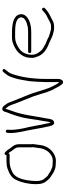

<svg xmlns="http://www.w3.org/2000/svg" viewBox="546 -1090 583 1715"><g transform="rotate(-90 837.5 -232.5)"><path d="M408 -231C407.3 -235 407 -239 407 -243V-355C407 -384 394.3 -404.9 380 -421C364.8 -438.3 358.9 -455.8 342 -471L333 -479C322.7 -489.3 308.1 -479.4 310 -466H253C232 -466 208.1 -463.4 192 -458C148 -443.3 104.7 -420.7 88 -379C64.3 -331.7 50 -269.3 50 -199C50 -152.9 61.9 -123.1 85 -100C94.8 -90.2 102.4 -78.3 115 -72L127 -64C154.9 -44.1 185.1 -26 232 -26C241.3 -25.3 248.3 -25 253 -25H267C272.3 -25 278 -26 284 -28C328.5 -37.9 366 -73.1 383.5 -110.5C387.8 -119.8 395.8 -139 397 -151C398.4 -160.9 402 -173.5 402 -184C403.1 -193.1 408 -222.2 408 -231ZM374 -188C374 -186 373.3 -180.3 372 -171C365.4 -117.9 334.1 -75.3 291 -58C284.3 -56.9 274.3 -53 267 -53H253C248.3 -53 241.7 -53.3 233 -54C224.3 -54 218.3 -54.3 215 -55L203 -57C194.8 -59.7 175.5 -67.7 168 -71.5C153.3 -78.8 142.9 -89.4 128 -96C118.6 -101.7 113.1 -111.9 105 -120C86.9 -138.1 78 -162.9 78 -199.5C78 -207.8 78.3 -216.3 79 -225C84.3 -299.2 100.3 -384.6 155 -412C183.6 -426.3 210.7 -438 253 -438H312C318.7 -438 323.3 -441.7 326 -449C334.8 -440.2 338.8 -433.1 345 -422C357.7 -402.9 379 -386.9 379 -355V-243C379 -238.3 379.3 -233.7 380 -229C380 -220.6 374.8 -194.6 374 -188Z M547 -185 552 -156 557 -131C565.7 -104.9 566.3 -35.1 602 -40.5C627.4 -44.3 632.9 -74.9 636 -101C657.2 -207 668.4 -327 704 -416C714.5 -446.4 716 -451 724 -475C725.3 -474.3 726.3 -473.3 727 -472L743 -452C753 -438.7 764 -406.1 770 -388C789.6 -334.1 814.4 -278.9 835 -224C852.9 -173.2 868.5 -107.2 890 -60C908.6 -29 922.1 9.1 947 34C973.6 53.3 990 19.8 990 -5V-119C990 -232.3 1006.5 -341.7 1037 -423C1043.8 -441.2 1055.5 -454.2 1067 -469L1075 -479C1087.2 -492.6 1065.8 -510.4 1054 -496L1046 -487C1035.6 -475.5 1028.3 -463.6 1020 -452C1008.2 -433.2 1002.4 -408.5 994 -385C983.3 -347.5 977.3 -301.3 970 -261C966.7 -237 962 -145.7 962 -119V-5C962 -1 961.3 2.7 960 6C946.9 -11.5 936.7 -28.1 927 -49C917.6 -70.9 911.9 -75.6 904 -102L889.5 -145.5C884.5 -160.5 879.7 -176 875 -192C859.6 -244.9 839 -293.4 819 -342C804.1 -373.7 795.2 -402.9 782 -436C771.1 -462.6 762.9 -470.9 749 -490C732.9 -509.3 707.7 -507.9 699 -487C691.6 -461.1 689.2 -456.6 677 -426C665.2 -392 661.2 -380.7 652 -347C633.7 -286.9 628.2 -203.5 615 -141C610.2 -117.1 609.7 -88.2 600 -72C598.7 -74 598 -76 598 -78C596 -84.7 594.5 -91.5 593.5 -98.5C590.2 -121.6 583.4 -136.9 580 -161L575 -190L569 -220C563.7 -239.8 563.6 -257 558 -275C547.2 -318.1 535 -376.8 535 -427.5C535 -446.6 542.7 -468.7 524.5 -472C505.1 -475.5 507 -445.7 507 -427.5C507 -363.2 527.6 -298.7 536 -244C538.7 -224.9 544.5 -202.4 547 -185Z M1235 -245H1408C1416 -245 1424.3 -245.3 1433 -246C1456.3 -246 1477.1 -253.8 1496 -258C1532.8 -270.3 1579.9 -301.1 1566 -352C1549.5 -407.2 1473 -417 1398 -417H1370C1359.3 -417 1349 -416.7 1339 -416C1318 -413.4 1305.2 -405.7 1288 -400C1253 -382.5 1227.2 -367.8 1206 -335C1186.3 -307.7 1178 -280.1 1178 -236C1178 -216.8 1187.9 -192.3 1195 -177C1215.5 -133 1256.1 -105 1303 -88C1323.7 -79.7 1351 -65 1371 -57L1389 -51L1406 -47C1419.3 -42.6 1426.7 -41 1445 -41C1477.3 -38.7 1497.1 -46 1517 -57L1556 -77C1581.3 -89.6 1603.3 -105.3 1622 -124C1635.3 -137.3 1615.3 -157.3 1602 -144C1585.7 -127.7 1566.5 -112 1544 -102L1505 -82C1493.9 -77.6 1483.4 -69 1469 -69C1461.7 -68.3 1454 -68 1446 -68C1430.2 -69.3 1425 -69.5 1413 -74L1397 -78C1391 -80 1385.3 -82 1380 -84C1363.3 -88.2 1360.6 -92.2 1342 -101C1322.3 -110.8 1310.6 -112.2 1295 -122C1276.7 -132.2 1260.5 -139.5 1246.5 -153.5C1229 -171 1206 -202.4 1206 -237C1206 -292.9 1229.2 -331.5 1263 -354C1291.9 -373.2 1321.6 -389 1370 -389H1398C1454.2 -389 1526.5 -386.8 1539 -343C1543.5 -333.9 1535.6 -318.6 1532 -312C1521.6 -299.8 1503 -289.6 1487 -285C1470.3 -280.8 1453.1 -274 1431 -274C1423 -273.3 1415.3 -273 1408 -273H1235C1227.1 -273 1221 -266.9 1221 -259C1221 -251.1 1227.1 -245 1235 -245Z"/></g></svg>

Font: HoneyBee
Style: XLit
Weight: 200
Foundry: Cannot Into Space Fonts
Version: Version 0.89